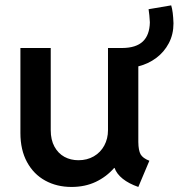

<svg xmlns="http://www.w3.org/2000/svg" viewBox="-20 -703 680 730"><path d="M57.6 -197.3V-520.5H172.9V-208Q172.9 -171.4 187 -145.5Q201.2 -119.6 224.9 -106.7Q248.5 -93.8 278.3 -93.8Q311 -93.8 336.7 -108.6Q362.3 -123.5 376.5 -149.7Q390.6 -175.8 390.6 -208V-520.5H445.3Q497.6 -521 523.2 -545.4Q548.8 -569.8 549.8 -618.2Q548.3 -647 544.9 -668L630.9 -682.6Q638.2 -659.2 639.6 -614.3Q639.6 -572.3 621.8 -538.6Q604 -504.9 573.7 -482.4Q543.5 -460 505.9 -450.7V-163.1Q506.3 -130.9 514.6 -116.2Q522.9 -101.6 547.9 -91.8L505.9 7.8Q469.7 -4.9 446.8 -23.2Q423.8 -41.5 415.5 -64.5H414.1Q384.8 -30.8 344 -11.5Q303.2 7.8 252 7.8Q195.8 7.8 151.9 -16.4Q107.9 -40.5 82.8 -86.7Q57.6 -132.8 57.6 -197.3Z"/></svg>

Font: Reddit Sans Strawberry SemiBold
Style: Regular
Weight: 600
Designer: Stephen Hutchings
Foundry: Reddit
Version: Version 1.013